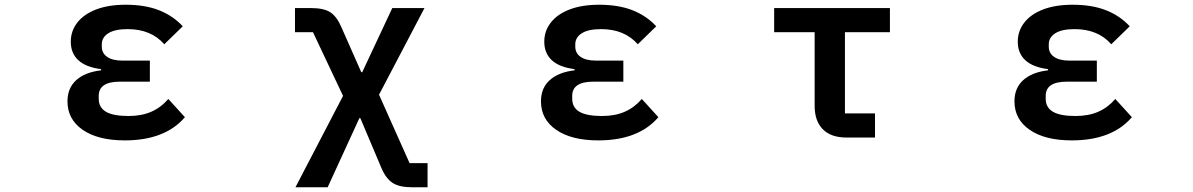

<svg xmlns="http://www.w3.org/2000/svg" viewBox="-20 -581 5040 811"><path d="M265 -153Q265 -209 302 -242.5Q339 -276 407 -284V-289Q343 -297 311 -326.5Q279 -356 279 -405Q279 -450 306.5 -485.5Q334 -521 386 -541Q438 -561 511 -561Q592 -561 651 -538Q710 -515 752 -470L674 -394Q618 -458 519 -458Q465 -458 437.5 -440.5Q410 -423 410 -394V-384Q410 -356 433 -340.5Q456 -325 497 -325H613V-236H486Q397 -236 397 -176V-164Q397 -127 427.5 -109Q458 -91 523 -91Q578 -91 619 -109Q660 -127 691 -163L761 -86Q677 12 507 12Q394 12 329.5 -32.5Q265 -77 265 -153Z M1228 210 1429 -176 1302 -445H1226V-547H1293Q1348 -547 1375.5 -529Q1403 -511 1423 -464L1506 -276H1510L1637 -547H1773L1581 -181L1710 108H1786V210H1720Q1666 210 1637.5 191Q1609 172 1590 126L1502 -82H1498L1364 210Z M2265 -153Q2265 -209 2302 -242.5Q2339 -276 2407 -284V-289Q2343 -297 2311 -326.5Q2279 -356 2279 -405Q2279 -450 2306.5 -485.5Q2334 -521 2386 -541Q2438 -561 2511 -561Q2592 -561 2651 -538Q2710 -515 2752 -470L2674 -394Q2618 -458 2519 -458Q2465 -458 2437.5 -440.5Q2410 -423 2410 -394V-384Q2410 -356 2433 -340.5Q2456 -325 2497 -325H2613V-236H2486Q2397 -236 2397 -176V-164Q2397 -127 2427.5 -109Q2458 -91 2523 -91Q2578 -91 2619 -109Q2660 -127 2691 -163L2761 -86Q2677 12 2507 12Q2394 12 2329.5 -32.5Q2265 -77 2265 -153Z M3556 0Q3490 0 3455.5 -35Q3421 -70 3421 -134V-445H3250V-547H3739V-445H3549V-102H3676V0Z M4265 -153Q4265 -209 4302 -242.5Q4339 -276 4407 -284V-289Q4343 -297 4311 -326.5Q4279 -356 4279 -405Q4279 -450 4306.5 -485.5Q4334 -521 4386 -541Q4438 -561 4511 -561Q4592 -561 4651 -538Q4710 -515 4752 -470L4674 -394Q4618 -458 4519 -458Q4465 -458 4437.5 -440.5Q4410 -423 4410 -394V-384Q4410 -356 4433 -340.5Q4456 -325 4497 -325H4613V-236H4486Q4397 -236 4397 -176V-164Q4397 -127 4427.5 -109Q4458 -91 4523 -91Q4578 -91 4619 -109Q4660 -127 4691 -163L4761 -86Q4677 12 4507 12Q4394 12 4329.5 -32.5Q4265 -77 4265 -153Z"/></svg>

Font: IBM Plex Sans JP SemiBold
Style: Regular
Weight: 600
Designer: Mike Abbink; Paul van der Laan; Pieter van Rosmalen; Wujin Sim; Yejin Wi; Jinhee Kim; Boomi Park; Yona Kim; Kichan Ma
Foundry: Sandoll Inc.
Version: Version 1.001